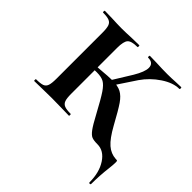

<svg xmlns="http://www.w3.org/2000/svg" viewBox="-166 -607 902 902"><g transform="rotate(45 285.5 -155.5)"><path d="M30 -12Q59 -12 72.5 -17Q86 -22 91 -36.5Q96 -51 96 -81V-387Q96 -417 91 -431Q86 -445 72.5 -450.5Q59 -456 32 -456Q29 -456 29 -462Q29 -468 32 -468L80 -467Q120 -465 145 -465Q172 -465 212 -467L260 -468Q262 -468 262 -462Q262 -456 260 -456Q220 -456 207.5 -442Q195 -428 195 -385V-81Q195 -51 200 -37Q205 -23 218.5 -17.5Q232 -12 260 -12Q262 -12 262 -6Q262 0 260 0Q229 0 212 -1L145 -2L80 -1Q62 0 30 0Q28 0 28 -6Q28 -12 30 -12ZM276 -249 339 -351Q367 -398 367 -424Q367 -456 331 -456Q328 -456 328 -462Q328 -468 331 -468L375 -467Q415 -465 449 -465Q474 -465 506 -467L538 -468Q541 -468 541 -462Q541 -456 538 -456Q497 -456 450.5 -425Q404 -394 373 -349L302 -242ZM346 -96Q310 -163 291.5 -190.5Q273 -218 256 -227.5Q239 -237 209 -237Q184 -237 167 -236L166 -254L208 -257Q263 -262 287 -262Q324 -262 345.5 -250.5Q367 -239 386 -211.5Q405 -184 442 -116Q473 -60 499.5 -37Q526 -14 559 -12Q568 -12 569.5 -10.5Q571 -9 571 0Q571 16 568 40Q561 98 561 152Q561 157 555.5 157Q550 157 550 152Q550 87 521.5 43.5Q493 0 450 0Q425 0 412.5 -5Q400 -10 385.5 -29.5Q371 -49 346 -96Z"/></g></svg>

Font: Cormorant Unicase
Style: Bold
Weight: 700
Designer: Christian Thalmann (Catharsis Fonts)
Foundry: Catharsis Fonts
Version: Version 4.000